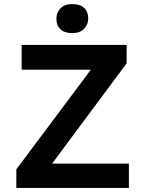

<svg xmlns="http://www.w3.org/2000/svg" viewBox="-20 -920 707 940"><path d="M60 0V-91L425 -579H86V-700H600V-610L235 -119H611V0ZM334 -758Q295 -758 275.5 -777Q256 -796 256 -829Q256 -857 275.5 -878.5Q295 -900 334 -900Q372 -900 392 -881Q412 -862 412 -829Q412 -801 392 -779.5Q372 -758 334 -758Z"/></svg>

Font: Readex Pro Medium
Style: Regular
Weight: 500
Designer: Bonnie Shaver-Troup, Thomas Jockin
Foundry: Lexend
Version: Version 1.204; ttfautohint (v1.8.4.7-5d5b)